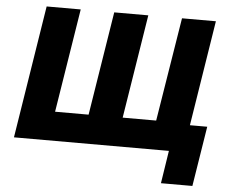

<svg xmlns="http://www.w3.org/2000/svg" viewBox="-58 -773 1229 1016"><g transform="rotate(5 556.5 -265.5)"><path d="M833 174 860 0H37L149 -705H330L242 -154H420L508 -705H689L601 -154H779L868 -705H1048L959 -145H1051L1000 174Z"/></g></svg>

Font: Nunito Sans 7pt SemiCondensed Black
Style: Italic
Weight: 900
Width: 4
Italic angle: -9°
Designer: Vernon Adams
Foundry: Vernon Adams
Version: Version 3.101;gftools[0.9.27]